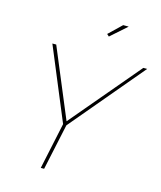

<svg xmlns="http://www.w3.org/2000/svg" viewBox="-132 -1013 927 1107"><g transform="rotate(15 331.5 -459.0)"><path d="M277 -277 97 -710H120L292 -298L640 -710H663L297 -275L238 0H218ZM401 -833 388 -845 464 -918H497Z"/></g></svg>

Font: Raleway Thin Thin
Style: Italic
Weight: 250
Italic angle: -12°
Version: Version 4.026